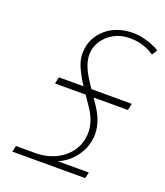

<svg xmlns="http://www.w3.org/2000/svg" viewBox="-132 -798 766 889"><g transform="rotate(20 251.5 -354.0)"><path d="M135 -30H40L33 0H392L399 -30H246Q295 -51 327 -93.5Q359 -136 365 -190Q368 -225 357.5 -260Q347 -295 325 -328L301 -364H470L477 -397H278L255 -432Q243 -451 234 -469Q225 -487 219.5 -507Q214 -527 214 -549Q216 -585 235.5 -613.5Q255 -642 285.5 -659.5Q316 -677 351 -679Q389 -682 424 -672.5Q459 -663 487 -643L503 -670Q482 -683 456.5 -692Q431 -701 405 -705Q379 -709 354 -707Q321 -705 291 -693.5Q261 -682 237.5 -661Q214 -640 199.5 -612.5Q185 -585 183 -551Q180 -515 194 -481Q208 -447 229 -413L240 -397H118L111 -364H262L299 -309Q312 -290 320 -269.5Q328 -249 331.5 -229Q335 -209 333 -190Q330 -152 312.5 -122Q295 -92 267.5 -71.5Q240 -51 206 -40.5Q172 -30 135 -30Z"/></g></svg>

Font: Advent Pro ExtraLight
Style: Italic
Weight: 250
Italic angle: -12°
Version: Version 3.000